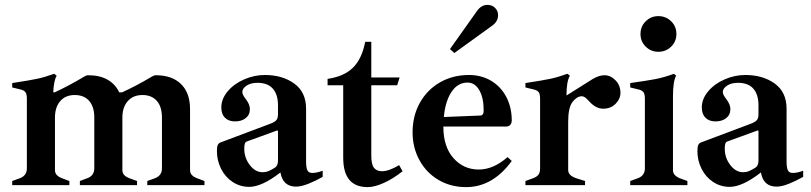

<svg xmlns="http://www.w3.org/2000/svg" viewBox="-20 -758 3318 786"><path d="M817 -17V0H583V-17L616 -29Q643 -40 643 -69V-277Q643 -321 622 -345Q601 -369 563 -369Q525 -369 503 -344Q481 -319 481 -277V-62Q481 -49 489 -41Q497 -33 508 -29L541 -17V0H307V-17L339 -29Q366 -40 366 -69V-277Q366 -321 345 -345Q324 -369 286 -369Q248 -369 226.5 -344Q205 -319 205 -277V-62Q205 -49 213 -41Q221 -33 232 -29L264 -17V0H30V-17L63 -29Q90 -40 90 -69V-354Q90 -374 83.5 -381.5Q77 -389 63 -392L30 -400V-418Q102 -429 132.5 -435.5Q163 -442 202 -456L212 -448Q200 -428 198 -380H204Q264 -408 324 -444Q333 -450 341 -450Q388 -450 420 -432Q452 -414 468 -380H480Q539 -407 601 -444Q610 -450 618 -450Q684 -450 721 -414Q758 -378 758 -311V-62Q758 -49 766 -41Q774 -33 785 -29Z M1301 -59V-34Q1275 -19 1244.5 -6.5Q1214 6 1192 6Q1138 6 1128 -52Q1052 7 1000 7Q963 7 932.5 -13Q902 -33 885 -67Q868 -101 868 -139Q868 -157 871.5 -164.5Q875 -172 883 -175L1088 -252Q1106 -259 1112 -267Q1118 -275 1118 -291V-327Q1118 -371 1097 -395Q1076 -419 1034 -419Q1007 -419 989.5 -407.5Q972 -396 972 -381Q972 -371 985 -354Q1003 -331 1003 -312Q1003 -288 986 -274.5Q969 -261 942 -261Q916 -261 901 -276Q886 -291 886 -318Q886 -353 912 -384Q938 -415 979.5 -433Q1021 -451 1064 -451Q1136 -451 1184.5 -416Q1233 -381 1233 -313V-97Q1233 -73 1238 -61.5Q1243 -50 1259 -50Q1276 -50 1301 -59ZM1118 -219Q1118 -226 1112 -223L991 -179Q985 -177 982.5 -170.5Q980 -164 980 -149Q980 -112 1002.5 -82.5Q1025 -53 1055 -53Q1068 -53 1079 -57.5Q1090 -62 1106 -72Q1118 -80 1118 -101Z M1385 -113V-409H1321V-435Q1389 -445 1425.5 -481.5Q1462 -518 1475 -587H1500V-441H1616L1606 -409H1500V-121Q1500 -85 1511 -71Q1522 -57 1544 -57Q1572 -57 1614 -82L1628 -57Q1589 -26 1551 -9Q1513 8 1485 8Q1435 8 1410 -22Q1385 -52 1385 -113Z M2058 -115 2075 -99Q1997 8 1888 8Q1825 8 1775 -21.5Q1725 -51 1697 -102.5Q1669 -154 1669 -216Q1669 -284 1699 -337.5Q1729 -391 1781.5 -421Q1834 -451 1900 -451Q1951 -451 1991 -427Q2031 -403 2053 -360.5Q2075 -318 2075 -265Q2075 -254 2069 -247Q2063 -240 2052 -240H1795V-239Q1795 -157 1836.5 -110.5Q1878 -64 1940 -64Q2000 -64 2058 -115ZM1797 -279 1946 -285Q1960 -285 1960 -306Q1960 -358 1942 -389Q1924 -420 1894 -420Q1854 -420 1828.5 -382Q1803 -344 1797 -279ZM1822 -557 1932 -712Q1950 -738 1975 -738Q1995 -738 2007 -725.5Q2019 -713 2019 -696Q2019 -670 1995 -653L1840 -541Z M2520 -378Q2520 -353 2500 -333Q2480 -313 2450 -313Q2420 -313 2394 -341Q2391 -344 2385 -350.5Q2379 -357 2373 -360.5Q2367 -364 2362 -364Q2342 -364 2324 -341Q2306 -318 2306 -260V-62Q2306 -51 2313.5 -43Q2321 -35 2337 -29L2375 -17V0H2131V-17L2164 -29Q2179 -35 2185 -44Q2191 -53 2191 -69V-354Q2191 -374 2184.5 -381.5Q2178 -389 2164 -392L2131 -400V-418Q2203 -429 2233.5 -435.5Q2264 -442 2303 -456L2313 -448Q2299 -425 2299 -367L2407 -435Q2433 -450 2454 -450Q2480 -450 2500 -429Q2520 -408 2520 -378Z M2560 -17 2593 -29Q2620 -40 2620 -69V-354Q2620 -374 2613.5 -381.5Q2607 -389 2593 -392L2560 -400V-418Q2625 -427 2662 -434Q2699 -441 2739 -456L2748 -448Q2735 -426 2735 -364V-62Q2735 -49 2743 -41Q2751 -33 2761 -29L2794 -17V0H2560ZM2602 -619Q2602 -650 2623.5 -671Q2645 -692 2675 -692Q2706 -692 2727.5 -671Q2749 -650 2749 -619Q2749 -588 2727.5 -567Q2706 -546 2675 -546Q2645 -546 2623.5 -567Q2602 -588 2602 -619Z M3268 -59V-34Q3242 -19 3211.5 -6.5Q3181 6 3159 6Q3105 6 3095 -52Q3019 7 2967 7Q2930 7 2899.5 -13Q2869 -33 2852 -67Q2835 -101 2835 -139Q2835 -157 2838.5 -164.5Q2842 -172 2850 -175L3055 -252Q3073 -259 3079 -267Q3085 -275 3085 -291V-327Q3085 -371 3064 -395Q3043 -419 3001 -419Q2974 -419 2956.5 -407.5Q2939 -396 2939 -381Q2939 -371 2952 -354Q2970 -331 2970 -312Q2970 -288 2953 -274.5Q2936 -261 2909 -261Q2883 -261 2868 -276Q2853 -291 2853 -318Q2853 -353 2879 -384Q2905 -415 2946.5 -433Q2988 -451 3031 -451Q3103 -451 3151.5 -416Q3200 -381 3200 -313V-97Q3200 -73 3205 -61.5Q3210 -50 3226 -50Q3243 -50 3268 -59ZM3085 -219Q3085 -226 3079 -223L2958 -179Q2952 -177 2949.5 -170.5Q2947 -164 2947 -149Q2947 -112 2969.5 -82.5Q2992 -53 3022 -53Q3035 -53 3046 -57.5Q3057 -62 3073 -72Q3085 -80 3085 -101Z"/></svg>

Font: Ibarra Real Nova
Style: Bold
Weight: 700
Designer: Jose Maria Ribagorda & Octavio Pardo
Foundry: Jose Maria Ribagorda
Version: Version 1.014